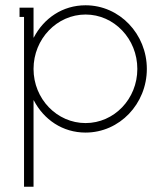

<svg xmlns="http://www.w3.org/2000/svg" viewBox="-20 -493 611 727"><path d="M107 -113H108C146 -40 217 9 304 9C433 9 536 -100 536 -232C536 -364 433 -473 304 -473C217 -473 146 -424 108 -351H107V-464H54V-429H71V214H107ZM107 -232C107 -346 196 -438 304 -438C412 -438 500 -346 500 -232C500 -118 412 -27 304 -27C196 -27 107 -118 107 -232Z"/></svg>

Font: Rawengulk
Style: Regular
Weight: 400
Version: Version 0.9